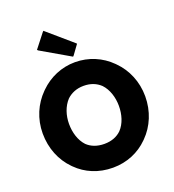

<svg xmlns="http://www.w3.org/2000/svg" viewBox="-199 -1312 1350 1487"><g transform="rotate(-20 476.0 -568.5)"><path d="M270 -413C270 -482 292 -551 337 -599C371 -631 417 -652 476 -652C535 -652 580 -633 615 -600C659 -554 681 -483 681 -413C681 -343 661 -273 616 -226C583 -194 537 -174 476 -174C414 -174 367 -194 334 -226C290 -273 270 -343 270 -413ZM53 -413C53 -290 98 -181 175 -103L176 -102L183 -95C256 -22 357 22 476 22C592 22 693 -22 767 -96L774 -103C851 -180 898 -290 898 -413C898 -535 851 -643 774 -720L767 -727C692 -802 589 -847 476 -847C364 -847 262 -802 186 -727L185 -726L178 -719C101 -642 53 -534 53 -413ZM330 -1159 323 -1152 233 -1037 240 -1030 478 -892 485 -899 541 -976 534 -983Z"/></g></svg>

Font: Hussar Woodtype
Style: Blk
Weight: 900
Foundry: Cannot Into Space Fonts
Version: Version 1.07